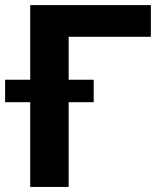

<svg xmlns="http://www.w3.org/2000/svg" viewBox="-80 -739 639 759"><path d="M516.4 -718.8V-593.6H191.4V0H39.5V-718.8ZM-59.8 -335V-423.8H290.4V-335Z"/></svg>

Font: Inter Display V
Style: Regular
Weight: 400
Designer: Rasmus Andersson
Foundry: rsms
Version: Version 3.015;git-src